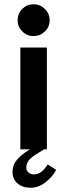

<svg xmlns="http://www.w3.org/2000/svg" viewBox="-20 -704 317 905"><path d="M63 -608Q63 -640 85 -662Q107 -684 138 -684Q169 -684 191.5 -662Q214 -640 214 -608Q214 -577 191.5 -555.5Q169 -534 138 -534Q107 -534 85 -556Q63 -578 63 -608ZM245 97Q227 130 194 155.5Q161 181 124 181Q86 181 62.5 160.5Q39 140 39 106Q39 75 58 51.5Q77 28 113 5L121 0H76V-480H201V0H188L149 24Q123 41 113.5 55Q104 69 104 86Q104 101 114.5 109.5Q125 118 140 118Q176 118 205 71Z"/></svg>

Font: Arya
Style: Bold
Weight: 700
Designer: Eduardo Rodriguez Tunni, Modular Infotech
Foundry: Eduardo Rodriguez Tunni, Modular Infotech
Version: Version 1.002